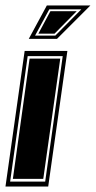

<svg xmlns="http://www.w3.org/2000/svg" viewBox="-48 -681 350 701"><path d="M-28 0 42 -495H198L128 0ZM-11 -18H117L181 -476H53ZM-1 -28 60 -467H172L110 -28ZM123 -661H282L160 -539H57ZM80 -551H154L249 -647H132ZM92 -558 136 -640H232L151 -558Z"/></svg>

Font: Alumni Sans Collegiate One SC
Style: Italic
Weight: 400
Italic angle: -8°
Designer: Robert E. Leuschke
Foundry: Robert E. Leuschke
Version: Version 1.100